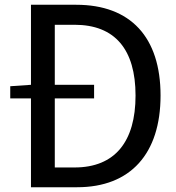

<svg xmlns="http://www.w3.org/2000/svg" viewBox="-20 -786 740 806"><path d="M110 -373V0H304C528 0 654 -141 654 -385C654 -630 528 -766 300 -766H110V-430L23 -424V-373ZM293 -83H210V-373H375V-430H210V-682H293C463 -682 549 -578 549 -385C549 -192 463 -83 293 -83Z"/></svg>

Font: Kawkab Mono Light
Style: Bold
Weight: 400
Monospace: yes
Designer: Abdullah Arif
Foundry: Abdullah Arif
Version: Version 1.000;PS 000.500;hotconv 1.0.88;makeotf.lib2.5.64775